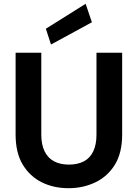

<svg xmlns="http://www.w3.org/2000/svg" viewBox="-20 -977 724 1009"><path d="M340 12Q262 12 199.5 -19Q137 -50 99.5 -112Q62 -174 62 -270V-700H197V-269Q197 -217 214.5 -181.5Q232 -146 264.5 -129Q297 -112 342 -112Q388 -112 420.5 -129Q453 -146 470 -181.5Q487 -217 487 -269V-700H622V-270Q622 -174 584 -112Q546 -50 481.5 -19Q417 12 340 12ZM248 -743 221 -826 430 -957 463 -860Z"/></svg>

Font: DM Sans 12pt
Style: Bold
Weight: 700
Version: Version 4.004;gftools[0.9.30]